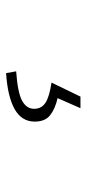

<svg xmlns="http://www.w3.org/2000/svg" viewBox="153 -195 284 630"><g transform="rotate(90 295.0 120.0)"><path d="M220 242 214 209Q284 204 310.5 189.5Q337 175 337 150Q337 126 317.5 113Q298 100 251 93L297 -2H335L302 73Q337 81 358 97.5Q379 114 379 148Q379 191 338 214Q297 237 220 242Z"/></g></svg>

Font: Noto Sans TC Thin ExtraLight
Style: Regular
Weight: 250
Version: Version 2.004-H2;hotconv 1.0.118;makeotfexe 2.5.65603